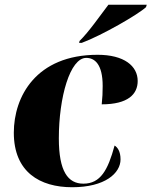

<svg xmlns="http://www.w3.org/2000/svg" viewBox="-20 -776 636 806"><path d="M314 -604 312 -596H323C409 -628 561 -716 593 -746L596 -756H435C403 -714 352 -641 314 -604ZM283 10C421 10 486 -49 486 -107C486 -141 473 -158 461 -165C433 -62 402 -5 330 -5C265 -5 227 -57 227 -195C227 -368 274 -533 342 -533C378 -533 411 -506 411 -415C411 -388 410 -365 407 -338C518 -338 558 -381 558 -436C558 -499 501 -546 390 -546C131 -546 38 -370 38 -219C38 -54 147 10 283 10Z"/></svg>

Font: Noto Serif Display Black
Style: Italic
Weight: 900
Italic angle: -12°
Designer: Monotype Design Team
Foundry: Monotype Imaging Inc.
Version: Version 2.009